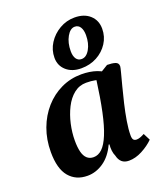

<svg xmlns="http://www.w3.org/2000/svg" viewBox="-137 -827 804 933"><g transform="rotate(-20 265.0 -360.5)"><path d="M155.4 12Q95.6 12 60.8 -29.5Q26.1 -70.9 26.1 -157Q26.1 -222 46.7 -277.5Q67.2 -333 104 -374.5Q140.7 -416 189.5 -439Q238.2 -462 294 -462Q337.7 -462 372.8 -450Q407.9 -438.1 436.7 -408.1L421.1 -370.7Q410 -381.7 382.5 -398.6Q355.1 -415.5 302.3 -415.5Q266.5 -415.5 238.7 -393.3Q210.9 -371.1 192.4 -334.2Q173.9 -297.3 164.3 -254.2Q154.7 -211.2 154.7 -169.1Q154.7 -135.3 160.6 -111.4Q166.6 -87.5 180 -75.2Q193.4 -62.9 214 -62.9Q238.2 -62.9 258.4 -82.2Q278.7 -101.5 296 -143.6Q313.4 -185.6 327.9 -253.5Q342.4 -321.5 355.2 -417.7L427.7 -462Q452.8 -462 469.2 -456.9Q485.6 -451.8 485.6 -434.4Q485.6 -429.5 478.8 -403.6Q472 -377.6 462 -339.6Q452 -301.7 441.7 -258.2Q431.5 -214.6 424.7 -173.6Q417.9 -132.6 417.9 -101.2Q417.9 -85 423.1 -78.5Q428.4 -72 439.5 -72Q447.8 -72 458.1 -75.6Q468.5 -79.2 480.2 -85.8L498.5 -49.8Q473.5 -24.8 438.4 -6.4Q403.4 12 369.6 12Q346.9 12 333.2 0.1Q319.6 -11.9 314.7 -33.9Q308.7 -46.8 306.8 -62.7Q304.9 -78.6 306.6 -95.5H302.6Q278.3 -42.4 238.9 -15.2Q199.4 12 155.4 12ZM305.7 -489.1Q257.8 -489.1 228.6 -515Q199.4 -540.9 199.4 -581.5Q199.4 -622.2 221.3 -656.4Q243.3 -690.7 279.3 -711.7Q315.3 -732.7 357.2 -732.7Q407.2 -732.7 436.5 -705.8Q465.8 -679 465.8 -635.7Q465.8 -594.7 444.2 -561.4Q422.7 -528.1 386.6 -508.6Q350.6 -489.1 305.7 -489.1ZM321.9 -531Q346.7 -531 363.9 -560.9Q381.2 -590.8 381.2 -633.2Q381.2 -659.2 371.5 -674.7Q361.8 -690.3 343.3 -690.3Q319.7 -690.3 302.1 -659.2Q284.6 -628.1 284.6 -584.7Q284.6 -559.7 294.3 -545.3Q304.1 -531 321.9 -531Z"/></g></svg>

Font: Petrona
Style: Italic
Weight: 400
Italic angle: -9°
Designer: Ringo R. Seeber
Foundry: Ringo R. Seeber
Version: Version 2.001; ttfautohint (v1.8.3)